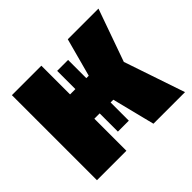

<svg xmlns="http://www.w3.org/2000/svg" viewBox="-135 -727 894 894"><g transform="rotate(-45 312.5 -280.0)"><path d="M38 0V-560H232V-371H355L406 -560H608L516 -301L618 0H410L357 -211H232V0ZM339 -91H267V-491H339Z"/></g></svg>

Font: Tektur SemiCondensed ExtraBold
Style: Regular
Weight: 800
Width: 4
Designer: Adam Jagosz
Foundry: Adam Jagosz
Version: Version 1.005;gftools[0.9.30]